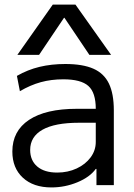

<svg xmlns="http://www.w3.org/2000/svg" viewBox="-20 -810 585 840"><path d="M205 10Q126 10 80 -32.5Q34 -75 34 -147Q34 -237 107 -285.5Q180 -334 316 -334H399Q399 -405 366.5 -434Q334 -463 257 -463Q204 -463 158.5 -450.5Q113 -438 67 -411L54 -478Q101 -505 153 -517.5Q205 -530 266 -530Q342 -530 388.5 -509.5Q435 -489 456.5 -444.5Q478 -400 478 -327V0H402V-71H399Q373 -35 318.5 -12.5Q264 10 205 10ZM230 -55Q277 -55 315.5 -73Q354 -91 376.5 -121.5Q399 -152 399 -189V-273H326Q220 -273 166 -242.5Q112 -212 112 -154Q112 -108 143 -81.5Q174 -55 230 -55ZM56 -570 211 -790H310L466 -570H371L262 -732H260L151 -570Z"/></svg>

Font: M PLUS 2 Thin
Style: Regular
Weight: 400
Version: Version 1.001